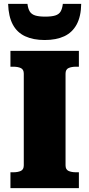

<svg xmlns="http://www.w3.org/2000/svg" viewBox="-20 -973 462 993"><path d="M103 -118V-592Q103 -614 87.5 -621Q72 -628 49 -628H34V-710H388V-628H373Q350 -628 334.5 -621Q319 -614 319 -592V-118Q319 -96 334.5 -89Q350 -82 373 -82H388V0H34V-82H49Q72 -82 87.5 -89Q103 -96 103 -118ZM211 -766Q271 -766 312.5 -785.5Q354 -805 376.5 -846.5Q399 -888 400 -953H305Q302 -928 293.5 -913.5Q285 -899 266 -893Q247 -887 214 -887Q181 -887 162 -893Q143 -899 134 -913.5Q125 -928 122 -953H22Q24 -888 46 -846.5Q68 -805 110 -785.5Q152 -766 211 -766Z"/></svg>

Font: Roboto Serif 20pt ExtraBold
Style: Regular
Weight: 800
Version: Version 1.008